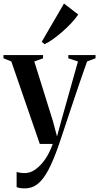

<svg xmlns="http://www.w3.org/2000/svg" viewBox="-32 -814 561 1086"><path d="M109 251.5Q92.5 251.5 80.5 249.5Q68.5 247.5 62 244V158.5Q70 161.5 82.5 163.2Q95 165 107.5 165Q135.5 165 160 149.8Q184.5 134.5 205.5 110Q226.5 85.5 241.8 56.5Q257 27.5 266.5 0H193L32 -466.5L-12.5 -484.5V-502.5H211.5V-484L162 -466.5L267 -130L290.5 -42L313 -125L409 -466.5L354.5 -484V-502.5H508.5V-484.5L460.5 -466.5Q440.5 -410 419 -347.5Q397.5 -285 377.5 -224.8Q357.5 -164.5 340.5 -113.5Q323.5 -62.5 312 -28.2Q300.5 6 297 16Q268.5 96.5 240.8 148.8Q213 201 181.5 226.2Q150 251.5 109 251.5ZM220 -564.5 204 -577.5 330 -794 410.5 -732Q395.5 -709.5 372.8 -685Q350 -660.5 323.8 -637.2Q297.5 -614 271 -594.8Q244.5 -575.5 221 -564.5Z"/></svg>

Font: Merriweather 144pt SemiBold
Style: Regular
Weight: 600
Version: Version 2.100